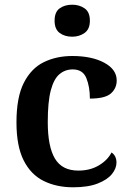

<svg xmlns="http://www.w3.org/2000/svg" viewBox="-20 -786 554 816"><path d="M291 10Q220 10 165.5 -17Q111 -44 80.5 -104.5Q50 -165 50 -266Q50 -373 81.5 -434.5Q113 -496 166.5 -522Q220 -548 287 -548Q370 -548 423 -519.5Q476 -491 476 -444Q476 -411 451.5 -389Q427 -367 362 -367Q362 -417 347 -454Q332 -491 289 -491Q257 -491 233 -471Q209 -451 196 -402.5Q183 -354 183 -267Q183 -163 213.5 -112Q244 -61 313 -61Q363 -61 400 -83Q437 -105 454 -138Q475 -124 475 -95Q475 -70 455.5 -46Q436 -22 395 -6Q354 10 291 10ZM287 -630Q255 -630 233.5 -646Q212 -662 212 -698Q212 -735 233.5 -750.5Q255 -766 287 -766Q317 -766 339.5 -750.5Q362 -735 362 -698Q362 -662 339.5 -646Q317 -630 287 -630Z"/></svg>

Font: Noto Serif Malayalam SemiBold
Style: Regular
Weight: 600
Designer: Indian type Foundry, Jelle Bosma, Monotype Design Team
Foundry: Monotype Imaging Inc.
Version: Version 2.104; ttfautohint (v1.8.4.7-5d5b)